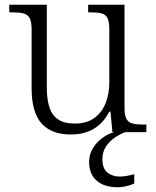

<svg xmlns="http://www.w3.org/2000/svg" viewBox="-20 -556 658 808"><path d="M277 10Q196 10 154.5 -37Q113 -84 113 -185V-433Q113 -466 104.5 -480.5Q96 -495 79 -499.5Q62 -504 33 -504H19V-536H177V-186Q177 -142 187 -107.5Q197 -73 223 -54.5Q249 -36 295 -36Q345 -36 377 -59.5Q409 -83 424.5 -122Q440 -161 440 -210V-431Q440 -464 432.5 -479.5Q425 -495 407.5 -499.5Q390 -504 361 -504H351V-536H504V-102Q504 -71 512 -56Q520 -41 537 -36.5Q554 -32 579 -32H596V0H453L445 -86H440Q414 -37 374 -13.5Q334 10 277 10ZM476 232Q419 232 387 204.5Q355 177 355 125Q355 95 370 69.5Q385 44 409.5 25.5Q434 7 461 0H508Q489 6 466 21Q443 36 427 59Q411 82 411 114Q411 154 432.5 170.5Q454 187 483 187Q498 187 512 184.5Q526 182 545 177V216Q535 221 523 224.5Q511 228 498.5 230Q486 232 476 232Z"/></svg>

Font: Noto Serif Thai Light
Style: Regular
Weight: 300
Version: Version 2.001